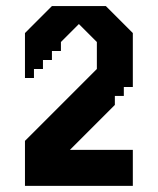

<svg xmlns="http://www.w3.org/2000/svg" viewBox="-20 -603 513 623"><path d="M411 0V-116.7H206.9L265.2 -175L323.5 -233.3L352.7 -262.5V-291.7H381.8V-320.8H411V-495.8L323.5 -583.3H148.5L90.2 -525L61 -495.8V-350H90.2V-379.2H119.4V-408.3H148.5V-437.5H177.7V-466.7L236 -525L294.3 -466.7V-379.2L206.9 -291.7L90.2 -175L61 -145.9V0Z"/></svg>

Font: Stepalange Short
Style: Regular
Weight: 400
Designer: Szymon Furjan
Version: Version 1.001;Fontself Maker 3.5.8